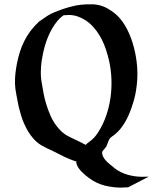

<svg xmlns="http://www.w3.org/2000/svg" viewBox="-20 -690 725 885"><path d="M341.6 83.5Q337.4 77.1 334 68.6Q330.6 60.1 331.5 52.2L328.1 53.7Q314.9 48.8 301.9 43.7Q288.8 38.6 276.1 32.5Q262.2 25.9 249 18.8Q235.8 11.7 222.2 5.4Q208.3 -1.2 196.3 -6.7Q184.3 -12.2 173.5 -18.6Q162.6 -24.9 152.5 -33.1Q142.3 -41.3 131.8 -53.5Q118.7 -68.8 108.5 -86.1Q98.4 -103.3 90.5 -121.7Q82.5 -140.1 76.7 -159.4Q70.8 -178.7 66.2 -198Q63.2 -210.4 61.3 -222.8Q59.3 -235.1 56.6 -247.3Q53.5 -262 51.5 -276.7Q49.6 -291.5 49.1 -306.4Q48.6 -328.9 51.1 -351.7Q53.7 -374.5 57.9 -396.5Q63.5 -425.3 71.9 -451.5Q80.3 -477.8 92.4 -501.7Q104.5 -525.6 120.8 -547.5Q137.2 -569.3 158.7 -589.4Q161.1 -591.6 163.9 -593.3Q166.7 -595 169.4 -596.9Q178 -602.5 186 -608.5Q194.1 -614.5 202.6 -619.6Q215.8 -627.2 231.8 -634Q247.8 -640.9 264.6 -646.7Q281.5 -652.6 298.2 -657.1Q314.9 -661.6 329.6 -664.6Q339.6 -666.5 352.4 -668Q365.2 -669.4 378.8 -670Q392.3 -670.7 405.5 -670.2Q418.7 -669.7 429.4 -667.7Q442.4 -665.5 455.1 -660.6Q467.8 -655.8 478.8 -649.2Q492.7 -640.9 504.6 -631.8Q516.6 -622.8 527.6 -611.1Q543 -594.5 554.9 -574.7Q566.9 -554.9 576 -533.7Q585.2 -512.5 591.9 -490.2Q598.6 -468 603 -446.3Q606.9 -428.2 609.5 -407.8Q612.1 -387.5 612.8 -369.1Q613.8 -350.1 612.9 -330.3Q612.1 -310.5 609.6 -291.5Q607.2 -271.2 603.4 -253.1Q599.6 -234.9 593.5 -215.3Q585 -186.8 572.9 -159.3Q560.8 -131.8 543.5 -107.2Q527.1 -84 505.1 -66.9Q501.2 -64 496.9 -61.2Q492.7 -58.3 489.3 -54.9Q485.6 -51.3 483 -46.6Q480.5 -42 478.6 -37Q476.8 -32 475.1 -26.9Q473.4 -21.7 471.2 -17.1Q469.2 -13.4 466.7 -10.1Q464.1 -6.8 461.3 -3.7Q458.5 -0.5 455.8 2.8Q453.1 6.1 450.9 9.8Q450 19 453.4 27.6Q456.8 36.1 462.6 43.7Q468.5 51.3 475.6 57.9Q482.7 64.5 489 69.8Q491.5 71 494.6 73.6Q497.8 76.2 500.9 78.9Q503.9 81.5 506.1 83.5Q508.3 85.4 508.5 85.7Q515.6 90.8 523.3 95.7Q531 100.6 538.8 104.2Q553.7 111.3 569.3 115.7Q585 120.1 600.8 122.3Q616.7 124.5 632.9 124.9Q649.2 125.2 665.5 124.3L570.8 173.3Q555.2 174.3 539.8 174.7Q524.4 175 508.8 173.3Q497.1 172.1 485.4 170.2Q473.6 168.2 462.4 165.3Q452.1 162.6 443.6 159.5Q435.1 156.5 425.8 152.1Q416.5 147.7 408.2 142.6Q400.1 137.7 390.7 130.9Q381.3 124 372.2 116.3Q363 108.6 355 100.2Q346.9 91.8 341.6 83.5ZM335.2 -42.5Q345.5 -37.6 355.1 -32.5Q364.7 -27.3 374.8 -22.2Q381.3 -29.1 388.8 -34.3Q396.2 -39.6 403.6 -45.9Q412.8 -53.7 420.4 -63.4Q428 -73 434.3 -83.3Q456.3 -118.2 469.8 -158Q483.4 -197.8 489.3 -239.4Q495.1 -281 493.7 -323.2Q492.2 -365.5 483.9 -405Q478 -432.9 468.1 -462.3Q458.3 -491.7 443.4 -518.6Q428.5 -545.4 408.1 -567.7Q387.7 -590.1 361.1 -604Q352.1 -608.9 340.7 -613.2Q329.3 -617.4 319.1 -619.1Q307.9 -621.1 296.1 -621Q284.4 -620.8 273.2 -619.6Q257.1 -608.6 243.7 -592.3Q230.2 -575.9 219.5 -557Q208.7 -538.1 200.7 -518.2Q192.6 -498.3 187.3 -480.2Q178 -448.2 172.9 -414.7Q167.7 -381.1 168.2 -347.7Q168.7 -332.8 170.7 -318Q172.6 -303.2 175.8 -288.6Q177.2 -282 178.3 -274.4Q179.4 -266.8 180.7 -260.7Q181.9 -254.6 183 -249.4Q184.1 -244.1 185.3 -239Q186.5 -233.9 187.9 -228.6Q189.2 -223.4 190.9 -217.5Q200 -185.3 213.7 -154.8Q227.5 -124.3 249.5 -98.6Q259.8 -86.7 269.3 -78.9Q278.8 -71 288.9 -65.2Q299.1 -59.3 310.3 -54.2Q321.5 -49.1 335.2 -42.5Z"/></svg>

Font: Autopia
Style: Bold
Weight: 700
Designer: Antoine Gelgon
Foundry: Antoine Gelgon
Version: 001.000